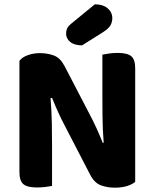

<svg xmlns="http://www.w3.org/2000/svg" viewBox="-20 -861 714 889"><path d="M606 -19Q592 -7 568 0.5Q544 8 511 8Q477 8 447 -3Q417 -14 397 -53L281 -277Q264 -309 249.5 -341Q235 -373 221 -408L214 -406Q219 -346 220 -291.5Q221 -237 221 -186V0Q211 2 191.5 4.5Q172 7 151 7Q106 7 88 -8.5Q70 -24 70 -64V-579Q82 -596 108.5 -605.5Q135 -615 165 -615Q200 -615 229.5 -604Q259 -593 279 -555L396 -330Q413 -298 427.5 -266Q442 -234 456 -199L460 -200Q455 -267 454.5 -327Q454 -387 454 -442V-608Q464 -610 483.5 -613Q503 -616 525 -616Q570 -616 588 -600.5Q606 -585 606 -545ZM419 -841Q457 -841 478.5 -822.5Q500 -804 500 -777Q500 -758 491 -743Q482 -728 457 -712L360 -651Q324 -651 305 -667Q286 -683 286 -705Q286 -717 290 -727.5Q294 -738 308 -750Z"/></svg>

Font: Baloo Da 2
Style: Bold
Weight: 700
Designer: Noopur Datye, Sulekha Rajkumar and Ek Type
Foundry: Ek Type
Version: Version 1.640;hotconv 1.0.111;makeotfexe 2.5.65597; ttfautoh